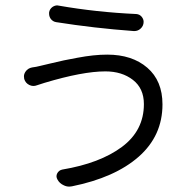

<svg xmlns="http://www.w3.org/2000/svg" viewBox="-20 -648 692 716"><path d="M516.6 -259.8Q516.6 -318.4 475.6 -350.1Q434.6 -381.8 373 -381.8Q288.1 -381.8 145.5 -338.9Q132.8 -335 118.2 -330.1Q103.5 -324.2 89.4 -331.1Q75.2 -337.9 70.3 -353.5Q69.3 -358.4 69.3 -363.3Q69.3 -372.1 75.2 -380.9Q84 -393.6 99.6 -396.5Q115.2 -398.4 129.9 -402.3Q134.8 -403.3 167 -411.1Q199.2 -418.9 218.3 -422.9Q237.3 -426.8 268.6 -432.6Q299.8 -438.5 327.1 -441.4Q354.5 -444.3 379.9 -444.3Q472.7 -444.3 529.3 -395.5Q585.9 -346.7 585.9 -258.8Q585.9 -141.6 497.1 -63.5Q408.2 14.6 248 46.9Q243.2 47.9 238.3 47.9Q227.5 47.9 217.8 43Q202.1 36.1 194.3 21.5Q187.5 9.8 193.4 -1.5Q199.2 -12.7 211.9 -15.6Q352.5 -39.1 434.6 -100.1Q516.6 -161.1 516.6 -259.8ZM189.5 -565.4Q176.8 -567.4 168.9 -578.1Q163.1 -586.9 163.1 -596.7Q163.1 -599.6 163.1 -601.6Q165 -614.3 175.8 -622.1Q184.6 -627.9 193.4 -627.9Q196.3 -627.9 199.2 -627Q338.9 -602.5 488.3 -595.7Q501 -594.7 508.8 -585Q515.6 -576.2 515.6 -566.4Q515.6 -550.8 502.9 -540Q493.2 -532.2 481.4 -532.2Q479.5 -532.2 478.5 -532.2Q331.1 -543 189.5 -565.4Z"/></svg>

Font: Gen Jyuu Gothic P Normal
Style: Regular
Weight: 300
Designer: [Source Han Sans]
Ryoko NISHIZUKA  (kana & ideographs); Paul D. Hunt (Latin, Greek & Cyrillic); Wenlong ZHANG  (bopomofo
Version: Version 1.002.20150607